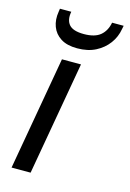

<svg xmlns="http://www.w3.org/2000/svg" viewBox="-110 -762 552 818"><g transform="rotate(15 165.5 -353.5)"><path d="M26 0 114 -501H198L110 0ZM164 -563Q119 -563 91.5 -580.5Q64 -598 53 -627.5Q42 -657 48 -693L50 -707H100Q93 -670 110.5 -649.5Q128 -629 176 -629Q224 -629 248.5 -649.5Q273 -670 280 -707H331L328 -692Q322 -656 300.5 -627Q279 -598 245 -580.5Q211 -563 164 -563Z"/></g></svg>

Font: DM Sans 18pt
Style: Italic
Weight: 400
Italic angle: -10°
Designer: Colophon Foundry, Jonny Pinhorn
Foundry: Colophon Foundry
Version: Version 4.004;gftools[0.9.30]